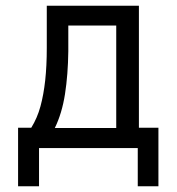

<svg xmlns="http://www.w3.org/2000/svg" viewBox="-20 -516 616 669"><path d="M43 133V-71H89Q110 -105 121 -145.5Q132 -186 137.5 -236Q143 -286 143 -349V-496H464V-71H532V133H460V0H116V133ZM171 -70H385V-427H218V-337Q217 -256 206.5 -188.5Q196 -121 171 -70Z"/></svg>

Font: Nunito Sans 7pt Condensed
Style: Regular
Weight: 400
Width: 3
Designer: Vernon Adams
Foundry: Vernon Adams
Version: Version 3.101;gftools[0.9.27]